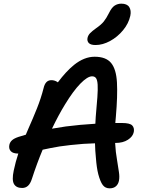

<svg xmlns="http://www.w3.org/2000/svg" viewBox="-20 -1019 780 1049"><path d="M579 10Q555 10 541.5 -8Q528 -26 517 -67Q508 -102 504 -156Q500 -194 499 -236Q465 -235 435 -233Q360 -227 306 -219Q253 -210 213 -201Q182 -127 154 -41Q146 -16 133 -4Q120 8 101 8Q69 8 56.5 -13.5Q44 -35 55 -87Q65 -135 80 -180Q51 -180 39 -193Q27 -206 31 -227Q34 -242 45.5 -252.5Q57 -263 81 -271Q100 -277 121 -283Q128 -300 135 -316Q160 -372 182 -427Q204 -482 218 -537Q223 -559 233.5 -570Q244 -581 261 -581Q277 -581 292 -572Q294 -571 296 -569Q341 -629 384 -664Q440 -709 497 -709Q559 -709 587 -675Q615 -641 619 -568.5Q623 -496 613 -381Q611 -363 610 -347Q628 -347 646 -347Q689 -347 702 -334Q715 -321 711 -298Q706 -273 679 -255.5Q652 -238 611 -238Q610 -238 609 -238Q612 -185 619 -148Q625 -108 629.5 -80.5Q634 -53 630 -32Q626 -12 613 -1Q600 10 579 10ZM501 -343Q502 -362 503 -380Q509 -445 512 -488Q515 -531 513.5 -556Q512 -581 505 -591.5Q498 -602 483 -602Q458 -602 419 -562Q380 -522 335 -448Q300 -391 264 -316Q300 -322 339 -328Q416 -338 501 -343ZM502 -773Q476 -773 465.5 -783.5Q455 -794 458 -811Q461 -826 472 -837.5Q483 -849 504 -864Q533 -884 547 -901.5Q561 -919 575 -947Q590 -978 606.5 -988.5Q623 -999 643 -999Q674 -999 686 -980.5Q698 -962 692 -933Q683 -891 652.5 -854Q622 -817 581.5 -795Q541 -773 502 -773Z"/></svg>

Font: Shantell Sans Light Medium
Style: Italic
Weight: 500
Italic angle: -11°
Version: Version 1.011;[c5ecc13dd]